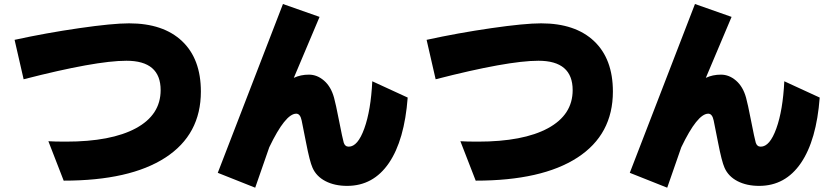

<svg xmlns="http://www.w3.org/2000/svg" viewBox="-20 -833 4040 932"><path d="M50.8 -639.6Q203.1 -672.9 364.7 -696.3Q526.4 -719.7 606.4 -719.7Q772.5 -719.7 863.8 -633.3Q955.1 -546.9 955.1 -388.7Q955.1 -179.7 782.7 -67.9Q610.4 43.9 289.1 43.9L214.8 -147.5Q244.1 -145.5 299.8 -145.5Q519.5 -145.5 639.6 -210.4Q759.8 -275.4 759.8 -395.5Q759.8 -538.1 593.8 -538.1Q444.3 -538.1 94.7 -448.2Z M1037.1 5.9 1353.5 -813.5 1531.2 -751 1406.2 -455.1Q1439.5 -470.7 1479.5 -470.7Q1519.5 -470.7 1553.2 -441.4Q1586.9 -412.1 1601.6 -358.4Q1609.4 -331.1 1626 -246.1Q1642.6 -161.1 1648.4 -141.1Q1654.3 -121.1 1672.9 -121.1Q1716.8 -121.1 1748.5 -209.5Q1780.3 -297.9 1787.1 -438.5L1959 -359.4Q1943.4 -152.3 1867.7 -41.5Q1792 69.3 1665 69.3Q1604.5 69.3 1560.1 46.4Q1515.6 23.4 1497.1 -18.6Q1483.4 -48.8 1465.3 -142.6Q1447.3 -236.3 1444.3 -248Q1437.5 -281.2 1418 -281.2Q1365.2 -281.2 1287.1 -118.2L1218.8 78.1Z M2050.8 -639.6Q2203.1 -672.9 2364.7 -696.3Q2526.4 -719.7 2606.4 -719.7Q2772.5 -719.7 2863.8 -633.3Q2955.1 -546.9 2955.1 -388.7Q2955.1 -179.7 2782.7 -67.9Q2610.4 43.9 2289.1 43.9L2214.8 -147.5Q2244.1 -145.5 2299.8 -145.5Q2519.5 -145.5 2639.6 -210.4Q2759.8 -275.4 2759.8 -395.5Q2759.8 -538.1 2593.8 -538.1Q2444.3 -538.1 2094.7 -448.2Z M3037.1 5.9 3353.5 -813.5 3531.2 -751 3406.2 -455.1Q3439.5 -470.7 3479.5 -470.7Q3519.5 -470.7 3553.2 -441.4Q3586.9 -412.1 3601.6 -358.4Q3609.4 -331.1 3626 -246.1Q3642.6 -161.1 3648.4 -141.1Q3654.3 -121.1 3672.9 -121.1Q3716.8 -121.1 3748.5 -209.5Q3780.3 -297.9 3787.1 -438.5L3959 -359.4Q3943.4 -152.3 3867.7 -41.5Q3792 69.3 3665 69.3Q3604.5 69.3 3560.1 46.4Q3515.6 23.4 3497.1 -18.6Q3483.4 -48.8 3465.3 -142.6Q3447.3 -236.3 3444.3 -248Q3437.5 -281.2 3418 -281.2Q3365.2 -281.2 3287.1 -118.2L3218.8 78.1Z"/></svg>

Font: GenEi M Gothic v2 Black
Style: Regular
Weight: 900
Version: Version 2.0